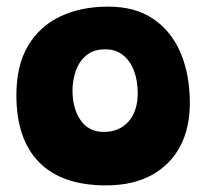

<svg xmlns="http://www.w3.org/2000/svg" viewBox="-20 -550 625 580"><path d="M300 10Q167 10 98.2 -59.8Q29.5 -129.5 29.5 -262.5Q29.5 -352.5 64.8 -411.8Q100 -471 162.5 -500.5Q225 -530 306.5 -530Q388.5 -530 443.2 -492.8Q498 -455.5 525.8 -389.8Q553.5 -324 553.5 -238.5Q553.5 -163 524 -107.5Q494.5 -52 438 -21Q381.5 10 300 10ZM294 -151.5Q317 -151.5 335.8 -159.5Q354.5 -167.5 368 -182.5Q381.5 -197.5 388.8 -219.2Q396 -241 396 -268Q396 -307.5 384.2 -337.5Q372.5 -367.5 350.8 -384.2Q329 -401 297.5 -401Q262.5 -401 240.5 -382.5Q218.5 -364 208.8 -335.2Q199 -306.5 199 -276.5Q199 -223 223.2 -187.2Q247.5 -151.5 294 -151.5Z"/></svg>

Font: Grandstander Thin ExtraBold
Style: Regular
Weight: 800
Version: Version 1.200